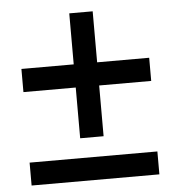

<svg xmlns="http://www.w3.org/2000/svg" viewBox="-49 -689 675 735"><g transform="rotate(-5 289.0 -321.0)"><path d="M534 -447V-358H334V-163H244V-358H43V-447H244V-643H334V-447ZM534 -87V1H43V-87Z"/></g></svg>

Font: Prodigy Sans Medium
Style: Regular
Weight: 500
Designer: Wei Huang
Foundry: Wei Huang
Version: Version 1.003; ttfautohint (v1.8.3)